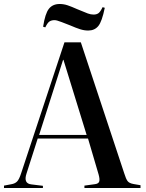

<svg xmlns="http://www.w3.org/2000/svg" viewBox="-22 -942 730 962"><path d="M-2 0V-12L35 -19Q53 -22 63.5 -32.5Q74 -43 84 -74L301 -730H383L601 -72Q609 -46 617 -35Q625 -24 647 -20L682 -14V0H401V-12L452 -19Q471 -21 475 -32Q479 -43 472 -68L419 -248H167L111 -73Q94 -22 136 -18L193 -11V0ZM174 -266H412L296 -642H294ZM420 -789Q400 -789 379.5 -795.5Q359 -802 329 -815Q301 -826 286.5 -831.5Q272 -837 264.5 -839Q257 -841 251 -841Q236 -841 226 -834.5Q216 -828 205 -805L194 -808Q204 -874 223 -898Q242 -922 277 -922Q297 -922 316.5 -915.5Q336 -909 365 -896Q403 -880 418 -874.5Q433 -869 447 -869Q462 -869 471.5 -876Q481 -883 492 -906L503 -903Q489 -834 470.5 -811.5Q452 -789 420 -789Z"/></svg>

Font: Literata 72pt Medium
Style: Regular
Weight: 500
Designer: Latin by Veronika Burian and Jose Scaglione. Greek by Irene Vlachou. Cyrillic by Vera Evstafieva.
Foundry: TypeTogether
Version: Version 3.002